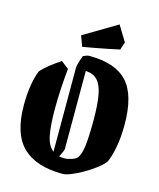

<svg xmlns="http://www.w3.org/2000/svg" viewBox="-122 -908 831 1005"><g transform="rotate(15 293.0 -405.5)"><path d="M199 -527Q194 -479 190.5 -420Q187 -361 187 -306Q187 -222 197 -167.5Q207 -113 238 -89V-545Q238 -554 243.5 -572.5Q249 -591 257 -612Q265 -616 274 -619Q283 -622 290 -622Q432 -622 496.5 -551.5Q561 -481 561 -322Q561 -254 551 -200.5Q541 -147 526 -114Q511 -93 482.5 -71.5Q454 -50 421 -31Q388 -12 359 -0.5Q330 11 314 11Q170 11 97.5 -59Q25 -129 25 -285Q25 -345 33 -393.5Q41 -442 55 -475Q70 -493 98 -515.5Q126 -538 158 -559ZM292 -119Q292 -113 286.5 -101Q281 -89 273 -73Q287 -70 304 -70Q316 -70 337.5 -76.5Q359 -83 368 -92Q386 -113 392 -163.5Q398 -214 398 -303Q398 -388 388.5 -439Q379 -490 356 -514.5Q333 -539 292 -541ZM241 -658 220 -715 400 -822 451 -738 437 -696Q410 -690 375.5 -683Q341 -676 305.5 -669.5Q270 -663 241 -658Z"/></g></svg>

Font: Grenze Gotisch ExtraBold
Style: Regular
Weight: 800
Designer: Renata Polastri
Foundry: Omnibus-Type
Version: Version 1.001